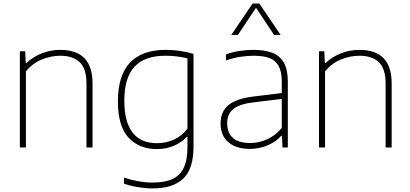

<svg xmlns="http://www.w3.org/2000/svg" viewBox="-20 -828 2302 1078"><path d="M91.5 -540H121.5L124.5 -474.5H128.5Q167 -510 216 -529Q265 -548 318.5 -548Q499.5 -548 499.5 -359.5V0H465.5V-360Q465.5 -442.5 427.5 -478.8Q389.5 -515 318 -515Q266.5 -515 214.8 -494Q163 -473 125.5 -427.5V0H91.5Z M676 203V169Q759.5 197 835.5 197Q904 197 947 177.8Q990 158.5 1011.2 114.8Q1032.5 71 1032.5 -2.5V-60H1029.5Q999 -28 956 -9.5Q913 9 860.5 9Q761.5 9 701.8 -55Q642 -119 642 -259Q642 -548 910.5 -548Q990.5 -548 1066.5 -525.5V-5.5Q1066.5 119 1009.2 174.5Q952 230 834.5 230Q797.5 230 754 222.8Q710.5 215.5 676 203ZM1032.5 -106V-500Q976 -515 907.5 -515Q793 -515 735.5 -453.8Q678 -392.5 678 -263Q678 -24 862.5 -24Q912 -24 957 -44.5Q1002 -65 1032.5 -106Z M1596 -371V0H1566L1563 -65.5H1559Q1529.5 -32 1482.5 -12Q1435.5 8 1383 8Q1306 8 1262.2 -29.5Q1218.5 -67 1218.5 -134Q1218.5 -201.5 1263.2 -238.2Q1308 -275 1406 -286.5L1562 -305.5V-370.5Q1562 -426.5 1544 -458.2Q1526 -490 1491.8 -502.5Q1457.5 -515 1404 -515Q1368 -515 1327.8 -508.8Q1287.5 -502.5 1248.5 -488.5V-522.5Q1281 -535 1322.2 -541.5Q1363.5 -548 1403.5 -548Q1467 -548 1509.2 -531.5Q1551.5 -515 1573.8 -476Q1596 -437 1596 -371ZM1562 -109.5V-272.5L1405 -253.5Q1325.5 -244.5 1290.5 -216.2Q1255.5 -188 1255.5 -136.5Q1255.5 -82.5 1287.5 -53.8Q1319.5 -25 1384 -25Q1434 -25 1480.2 -46Q1526.5 -67 1562 -109.5ZM1555.5 -632H1518.5L1417.5 -784.5L1316 -632H1278.5L1398 -808H1436Z M1771 -540H1801L1804 -474.5H1808Q1846.5 -510 1895.5 -529Q1944.5 -548 1998 -548Q2179 -548 2179 -359.5V0H2145V-360Q2145 -442.5 2107 -478.8Q2069 -515 1997.5 -515Q1946 -515 1894.2 -494Q1842.5 -473 1805 -427.5V0H1771Z"/></svg>

Font: Encode Sans Semi Expanded Thin
Style: Regular
Weight: 250
Width: 6
Designer: Multiple Designers
Foundry: Impallari Type
Version: Version 2.000